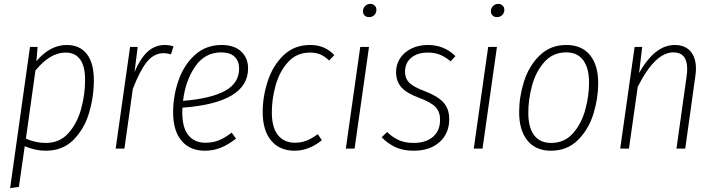

<svg xmlns="http://www.w3.org/2000/svg" viewBox="-20 -763 3668 986"><path d="M134 -522H173L167 -449Q237 -532 323 -532Q390 -532 426 -485.5Q462 -439 462 -351Q462 -266 437.5 -183.5Q413 -101 357.5 -45Q302 11 215 11Q162 11 107 -12L77 197L32 203ZM417 -352Q417 -423 391.5 -458Q366 -493 317 -493Q237 -493 162 -401L113 -51Q162 -29 216 -29Q287 -29 332 -80Q377 -131 397 -205Q417 -279 417 -352Z M871 -525 858 -484Q838 -490 821 -490Q770 -490 733.5 -444Q697 -398 662 -306L619 0H574L648 -522H687L671 -393Q699 -461 737 -496.5Q775 -532 827 -532Q848 -532 871 -525Z M917 -210Q916 -202 916 -187Q916 -107 947.5 -68.5Q979 -30 1035 -30Q1073 -30 1104 -42.5Q1135 -55 1170 -82L1192 -51Q1152 -20 1114 -4.5Q1076 11 1032 11Q955 11 912 -40.5Q869 -92 869 -186Q869 -270 896.5 -349.5Q924 -429 980.5 -480.5Q1037 -532 1118 -532Q1182 -532 1218 -499Q1254 -466 1254 -412Q1254 -235 917 -210ZM920 -245Q1065 -257 1136.5 -297Q1208 -337 1208 -411Q1208 -449 1185 -471.5Q1162 -494 1116 -494Q1032 -494 982 -421Q932 -348 920 -245Z M1697 -480 1670 -452Q1649 -473 1626 -483Q1603 -493 1572 -493Q1504 -493 1460 -445Q1416 -397 1396 -326.5Q1376 -256 1376 -186Q1376 -108 1407.5 -69Q1439 -30 1495 -30Q1527 -30 1554.5 -41Q1582 -52 1612 -74L1633 -43Q1566 11 1493 11Q1416 11 1372.5 -41Q1329 -93 1329 -188Q1329 -267 1355 -346.5Q1381 -426 1436 -479Q1491 -532 1573 -532Q1611 -532 1641 -519.5Q1671 -507 1697 -480Z M1875 -522 1801 0H1756L1830 -522ZM1844 -705Q1844 -721 1855 -732Q1866 -743 1882 -743Q1895 -743 1904 -734.5Q1913 -726 1913 -713Q1913 -697 1902.5 -686Q1892 -675 1875 -675Q1861 -675 1852.5 -683.5Q1844 -692 1844 -705Z M2319 -475 2294 -448Q2267 -471 2239.5 -482Q2212 -493 2177 -493Q2124 -493 2092 -466.5Q2060 -440 2060 -394Q2060 -360 2082 -338Q2104 -316 2161 -295Q2229 -269 2258 -236Q2287 -203 2287 -151Q2287 -78 2237.5 -33.5Q2188 11 2104 11Q2050 11 2010.5 -7.5Q1971 -26 1940 -58L1968 -85Q1997 -57 2029 -43Q2061 -29 2104 -29Q2166 -29 2203 -60Q2240 -91 2240 -148Q2240 -188 2217.5 -212.5Q2195 -237 2134 -260Q2068 -284 2041 -315Q2014 -346 2014 -393Q2014 -432 2034.5 -463.5Q2055 -495 2092.5 -513.5Q2130 -532 2177 -532Q2261 -532 2319 -475Z M2532 -522 2458 0H2413L2487 -522ZM2501 -705Q2501 -721 2512 -732Q2523 -743 2539 -743Q2552 -743 2561 -734.5Q2570 -726 2570 -713Q2570 -697 2559.5 -686Q2549 -675 2532 -675Q2518 -675 2509.5 -683.5Q2501 -692 2501 -705Z M2646 -187Q2646 -265 2671 -344.5Q2696 -424 2751 -478Q2806 -532 2889 -532Q2967 -532 3009.5 -480.5Q3052 -429 3052 -336Q3052 -258 3027.5 -178.5Q3003 -99 2948 -44Q2893 11 2809 11Q2731 11 2688.5 -41.5Q2646 -94 2646 -187ZM3005 -338Q3005 -414 2975 -454Q2945 -494 2888 -494Q2819 -494 2775 -444Q2731 -394 2712 -322.5Q2693 -251 2693 -184Q2693 -108 2723 -68.5Q2753 -29 2810 -29Q2879 -29 2922.5 -78.5Q2966 -128 2985.5 -199Q3005 -270 3005 -338Z M3554 -410Q3554 -393 3551 -373L3499 0H3454L3506 -371Q3509 -392 3509 -409Q3509 -494 3438 -494Q3344 -494 3255 -317L3210 0H3165L3239 -522H3278L3262 -388Q3343 -532 3445 -532Q3497 -532 3525.5 -500Q3554 -468 3554 -410Z"/></svg>

Font: Fira Sans Condensed ExtraLight
Style: Italic
Weight: 275
Width: 3
Italic angle: -8°
Designer: Carrois Corporate & Edenspiekermann AG
Foundry: Carrois Corporate GbR & Edenspiekermann AG
Version: Version 4.203